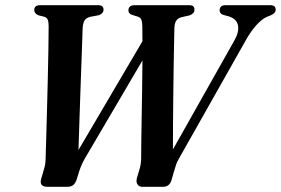

<svg xmlns="http://www.w3.org/2000/svg" viewBox="-20 -720 1082 740"><path d="M826.5 -680Q826.5 -700 849.5 -700H1022.5Q1042.5 -700 1042.5 -682.5Q1042.5 -669 1022.5 -660.5L1008.5 -655Q988 -646 965.2 -619.8Q942.5 -593.5 923.5 -558L669 -107.5Q662.5 -96.5 658.8 -85.8Q655 -75 650.5 -59L642 -29.5Q635 0 608.5 0H528.5Q516 0 509.8 -9.5Q503.5 -19 508 -35L517.5 -67Q523.5 -86.5 524 -107.5Q524 -128 524.5 -170Q525 -212 526 -266Q527 -320 527.8 -377.8Q528.5 -435.5 529 -487L307 -109Q293 -84.5 285 -59L275.5 -28.5Q271 -14.5 262.8 -7.2Q254.5 0 238 0H163.5Q129.5 0 139 -31.5L150.5 -71.5Q156 -89.5 156 -114Q156.5 -131 157.8 -176.5Q159 -222 160.8 -282.5Q162.5 -343 164 -407Q165.5 -471 166.5 -527.2Q167.5 -583.5 167.5 -619Q167.5 -634.5 164.2 -643.5Q161 -652.5 150.5 -655.5L128 -661Q112 -668 112 -681.5Q112 -700 135 -700H358.5Q379 -700 379 -683Q379 -668 361 -661.5L327 -655Q312 -651 305.8 -641Q299.5 -631 298.5 -610.5Q297.5 -582.5 295.8 -530Q294 -477.5 291.5 -411.2Q289 -345 286.8 -275Q284.5 -205 282.5 -142L529 -561Q529 -600.5 528.5 -620.5Q528 -637 524.2 -645.2Q520.5 -653.5 509 -656.5L488 -663Q475 -668.5 475 -679.5Q475 -700 498.5 -700H710Q729.5 -700 729.5 -682.5Q729.5 -668.5 711.5 -661L678.5 -653.5Q664 -649 658 -638.2Q652 -627.5 652 -605.5Q651.5 -586.5 650.8 -546.8Q650 -507 649.2 -455Q648.5 -403 647.8 -346.8Q647 -290.5 646.8 -237.5Q646.5 -184.5 646.5 -144L884.5 -566Q902 -598 897.2 -622.2Q892.5 -646.5 863 -656.5L839.5 -663Q826.5 -668 826.5 -680Z"/></svg>

Font: Fraunces 144pt S050 SemiBold
Style: Italic
Weight: 600
Italic angle: -16°
Version: Version 1.000; ttfautohint (v1.8.3)